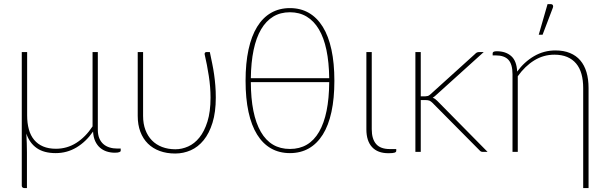

<svg xmlns="http://www.w3.org/2000/svg" viewBox="-20 -750 3008 948"><path d="M114 -493V-180.5Q114 -142 122.5 -111.2Q131 -80.5 148.8 -59.2Q166.5 -38 193.2 -26.8Q220 -15.5 256 -15.5Q311 -15.5 356.8 -44.5Q402.5 -73.5 437 -126V-493H463V-109.5Q463 -85 470.2 -67.5Q477.5 -50 490.2 -38.8Q503 -27.5 520.8 -22Q538.5 -16.5 559.5 -16.5H576V-5.5Q576 -1.5 569 1.2Q562 4 547 4Q526 4 507.2 -2Q488.5 -8 474 -20.5Q459.5 -33 450.2 -52.8Q441 -72.5 439.5 -100.5Q405 -50.5 358 -22.2Q311 6 255 6Q197 6 161.5 -18.8Q126 -43.5 110 -90.5Q111.5 -67.5 112.2 -42.8Q113 -18 113 2V178.5H100Q94 178.5 90.8 175.2Q87.5 172 87.5 166.5V-493Z M686.5 -493V-177.5Q686.5 -139 698 -108.5Q709.5 -78 730.2 -56.8Q751 -35.5 780.5 -24.2Q810 -13 846 -13Q878 -13 909 -26.8Q940 -40.5 964.5 -70.8Q989 -101 1004.2 -149.5Q1019.5 -198 1019.5 -268Q1019.5 -320 1011 -375Q1002.5 -430 990.5 -481.5Q989.5 -487.5 992.5 -490.2Q995.5 -493 999 -493H1016Q1022.5 -462 1028 -435.2Q1033.5 -408.5 1037.2 -382Q1041 -355.5 1043.2 -327.8Q1045.5 -300 1045.5 -268Q1045.5 -196 1029.2 -143.8Q1013 -91.5 985.5 -57.8Q958 -24 921.8 -8Q885.5 8 845 8Q803 8 768.8 -4.5Q734.5 -17 710.2 -41Q686 -65 673 -99.5Q660 -134 660 -177.5V-493Z M1411.5 -710Q1464 -710 1504.8 -686.5Q1545.5 -663 1573.8 -617.5Q1602 -572 1616.5 -505Q1631 -438 1631 -351Q1631 -264 1616.5 -197.2Q1602 -130.5 1573.8 -85.5Q1545.5 -40.5 1504.8 -17.2Q1464 6 1411.5 6Q1359 6 1318.2 -17.2Q1277.5 -40.5 1249.5 -85.5Q1221.5 -130.5 1207 -197.2Q1192.5 -264 1192.5 -351Q1192.5 -438 1207 -505Q1221.5 -572 1249.5 -617.5Q1277.5 -663 1318.2 -686.5Q1359 -710 1411.5 -710ZM1411.5 -14.5Q1506.5 -14.5 1555.5 -99.2Q1604.5 -184 1605.5 -344.5H1218.5Q1219 -184 1267.8 -99.2Q1316.5 -14.5 1411.5 -14.5ZM1411.5 -689.5Q1364.5 -689.5 1329 -668Q1293.5 -646.5 1269.2 -605.2Q1245 -564 1232.2 -503.2Q1219.5 -442.5 1218.5 -364H1605.5Q1604.5 -442.5 1591.8 -503.2Q1579 -564 1554.5 -605.2Q1530 -646.5 1494.2 -668Q1458.5 -689.5 1411.5 -689.5Z M1789 -493H1815.5V-112Q1815.5 -64 1837 -39Q1858.5 -14 1905 -14H1936.5V-5Q1936.5 0.5 1928.8 3.5Q1921 6.5 1898 6.5Q1844.5 6.5 1816.8 -24Q1789 -54.5 1789 -111Z M2031 0ZM2057.5 -493V-274.5H2080.5Q2086 -274.5 2092 -276Q2098 -277.5 2105.5 -284.5L2325 -483Q2329.5 -488 2334.2 -490.5Q2339 -493 2346.5 -493H2368.5L2132 -279.5Q2128 -275.5 2124.2 -272.8Q2120.5 -270 2116.5 -267.5Q2123.5 -265 2129 -260.8Q2134.5 -256.5 2139.5 -251.5L2387.5 0H2365Q2360 0 2355.8 -1.5Q2351.5 -3 2347.5 -8L2116 -241.5Q2107.5 -250 2100.5 -253Q2093.5 -256 2078.5 -256H2057.5V0H2031V-493Z M2412.5 0ZM2886 178.5H2859.5V-315.5Q2859.5 -354 2851 -384.5Q2842.5 -415 2824.8 -436.2Q2807 -457.5 2780.2 -468.8Q2753.5 -480 2717.5 -480Q2663.5 -480 2617.8 -451.8Q2572 -423.5 2536.5 -373.5V0H2510.5V-383.5Q2510.5 -432.5 2490.5 -454.5Q2470.5 -476.5 2427.5 -476.5H2412.5V-487.5Q2412.5 -491.5 2417 -494.2Q2421.5 -497 2432.5 -497Q2477 -497 2504 -473.2Q2531 -449.5 2533.5 -396.5Q2568.5 -444.5 2617 -472.8Q2665.5 -501 2722.5 -501Q2763.5 -501 2794.2 -488.2Q2825 -475.5 2845.2 -451.8Q2865.5 -428 2875.8 -393.5Q2886 -359 2886 -315.5ZM2640 -578.5 2683.5 -729.5H2701Q2707 -729.5 2709.8 -724.5Q2712.5 -719.5 2710 -712.5L2659 -578.5Z"/></svg>

Font: Lato Thin
Style: Regular
Weight: 200
Designer: Lukasz Dziedzic
Foundry: tyPoland Lukasz Dziedzic
Version: Version 2.007; 2014-02-27